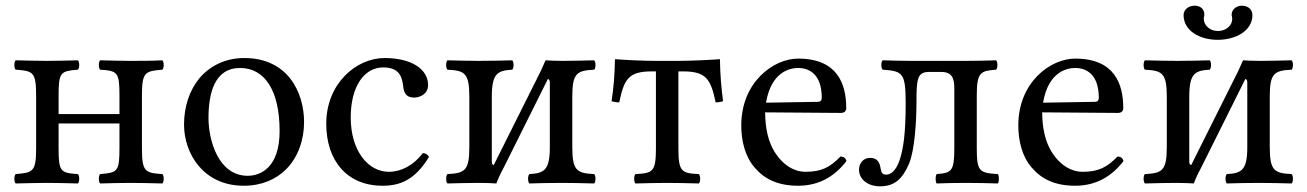

<svg xmlns="http://www.w3.org/2000/svg" viewBox="-20 -643 4596 675"><path d="M479 -307C479 -390 490 -393 551 -398C557 -404 557 -425 551 -431C516 -429 472 -429 439 -429C411 -429 371 -430 332 -431C326 -425 326 -404 332 -398C393 -394 400 -390 400 -307V-242H186V-307C186 -390 193 -393 254 -398C260 -404 260 -425 254 -431C216 -430 178 -429 146 -429C116 -429 75 -430 35 -431C29 -425 29 -404 35 -398C96 -394 107 -390 107 -307V-122C107 -39 96 -36 35 -31C29 -25 29 -4 35 2C75 1 115 0 147 0C179 0 218 1 254 2C260 -4 260 -25 254 -31C193 -35 186 -39 186 -122V-209H400V-122C400 -39 393 -36 332 -31C326 -25 326 -4 332 2C368 1 405 0 440 0C470 0 512 1 551 2C557 -4 557 -25 551 -31C490 -35 479 -39 479 -122Z M627 -205C627 -103 695 10 837 10C901 10 950 -13 984 -46C1029 -90 1049 -153 1049 -214C1049 -318 992 -439 839 -439C773 -439 719 -412 682 -369C646 -326 627 -268 627 -205ZM824 -404C910 -404 963 -326 963 -182C963 -56 898 -25 851 -25C747 -25 713 -151 713 -228C713 -315 734 -404 824 -404Z M1488 -91C1484 -100 1476 -104 1467 -105C1433 -61 1390 -39 1347 -39C1274 -39 1213 -113 1213 -230C1213 -340 1261 -406 1327 -406C1386 -406 1394 -371 1398 -336C1401 -309 1415 -300 1436 -300C1457 -300 1485 -313 1485 -344C1485 -399 1428 -439 1332 -439C1233 -439 1127 -350 1127 -208C1127 -79 1199 10 1325 10C1385 10 1438 -9 1488 -91Z M1716 -63C1713 -63 1709 -65 1709 -75V-303C1709 -386 1730 -395 1781 -398C1787 -404 1787 -425 1781 -431C1758 -430 1701 -429 1664 -429C1631 -429 1591 -430 1553 -431C1547 -425 1547 -404 1553 -398C1614 -395 1630 -386 1630 -303V-126C1630 -43 1614 -34 1553 -31C1547 -25 1547 -4 1553 2C1592 1 1632 0 1664 0C1687 0 1714 1 1725 2C1730 -12 1739 -32 1750 -52L1906 -365C1909 -365 1913 -363 1913 -353V-126C1913 -43 1892 -34 1841 -31C1835 -25 1835 -4 1841 2C1864 1 1918 0 1958 0C1989 0 2030 1 2069 2C2075 -4 2075 -25 2069 -31C2008 -34 1992 -43 1992 -126V-303C1992 -386 2008 -395 2069 -398C2075 -404 2075 -425 2069 -431C2029 -430 1989 -429 1958 -429C1936 -429 1908 -430 1898 -431C1890 -413 1881 -392 1872 -375Z M2286 -122C2286 -39 2275 -34 2214 -31C2208 -25 2208 -4 2214 2C2253 1 2293 0 2326 0C2360 0 2399 1 2437 2C2443 -4 2443 -25 2437 -31C2376 -34 2365 -39 2365 -122V-392H2382C2463 -392 2479 -364 2496 -283C2509 -283 2522 -287 2522 -287C2516 -333 2512 -377 2511 -435C2488 -433 2413 -429 2363 -429H2288C2238 -429 2182 -432 2142 -435C2141 -377 2137 -333 2130 -287C2130 -287 2144 -283 2157 -283C2174 -364 2189 -392 2271 -392H2286Z M2935 -93C2898 -55 2869 -39 2811 -39C2775 -39 2733 -60 2702 -111C2682 -144 2670 -190 2670 -248L2936 -246C2948 -246 2955 -252 2955 -263C2955 -347 2925 -437 2786 -437C2699 -437 2586 -354 2586 -202C2586 -146 2600 -92 2633 -54C2667 -14 2714 10 2786 10C2862 10 2916 -25 2956 -77C2953 -87 2947 -92 2935 -93ZM2673 -282C2692 -395 2762 -404 2786 -404C2824 -404 2869 -383 2869 -299C2869 -290 2865 -285 2854 -285Z M3414 -122V-307C3414 -389 3427 -394 3482 -398C3488 -404 3488 -425 3482 -431C3452 -430 3414 -429 3374 -429H3185C3152 -429 3113 -430 3083 -431C3077 -425 3077 -404 3083 -398C3154 -393 3164 -387 3164 -279C3164 -174 3156 -119 3142 -78C3129 -42 3112 -29 3095 -29C3082 -29 3078 -37 3076 -50C3073 -69 3067 -88 3039 -88C3014 -88 3000 -68 3000 -46C3000 -15 3028 12 3074 12C3125 12 3153 -14 3176 -68C3196 -116 3202 -218 3202 -286C3202 -364 3205 -390 3245 -390H3290C3328 -390 3335 -366 3335 -332V-122C3335 -40 3325 -35 3273 -31C3268 -25 3268 -4 3273 2C3298 1 3335 0 3375 0C3415 0 3460 1 3488 2C3493 -4 3493 -25 3488 -31C3423 -35 3414 -40 3414 -122Z M3909 -93C3872 -55 3843 -39 3785 -39C3749 -39 3707 -60 3676 -111C3656 -144 3644 -190 3644 -248L3910 -246C3922 -246 3929 -252 3929 -263C3929 -347 3899 -437 3760 -437C3673 -437 3560 -354 3560 -202C3560 -146 3574 -92 3607 -54C3641 -14 3688 10 3760 10C3836 10 3890 -25 3930 -77C3927 -87 3921 -92 3909 -93ZM3647 -282C3666 -395 3736 -404 3760 -404C3798 -404 3843 -383 3843 -299C3843 -290 3839 -285 3828 -285Z M4168 -63C4165 -63 4161 -65 4161 -75V-303C4161 -386 4182 -395 4233 -398C4239 -404 4239 -425 4233 -431C4210 -430 4153 -429 4116 -429C4083 -429 4043 -430 4005 -431C3999 -425 3999 -404 4005 -398C4066 -395 4082 -386 4082 -303V-126C4082 -43 4066 -34 4005 -31C3999 -25 3999 -4 4005 2C4044 1 4084 0 4116 0C4139 0 4166 1 4177 2C4182 -12 4191 -32 4202 -52L4358 -365C4361 -365 4365 -363 4365 -353V-126C4365 -43 4344 -34 4293 -31C4287 -25 4287 -4 4293 2C4316 1 4370 0 4410 0C4441 0 4482 1 4521 2C4527 -4 4527 -25 4521 -31C4460 -34 4444 -43 4444 -126V-303C4444 -386 4460 -395 4521 -398C4527 -404 4527 -425 4521 -431C4481 -430 4441 -429 4410 -429C4388 -429 4360 -430 4350 -431C4342 -413 4333 -392 4324 -375ZM4383 -590C4383 -609 4369 -623 4345 -623C4327 -623 4310 -609 4310 -592C4310 -589 4310 -587 4311 -585C4312 -582 4312 -579 4312 -576C4312 -554 4291 -534 4262 -534C4232 -534 4212 -555 4212 -577C4212 -579 4212 -582 4213 -585C4214 -588 4214 -590 4214 -593C4214 -609 4202 -623 4180 -623C4157 -623 4141 -608 4141 -590C4141 -536 4196 -503 4261 -503C4325 -503 4383 -535 4383 -590Z"/></svg>

Font: Libertinus Math
Style: Regular
Weight: 400
Designer: Philipp H. Poll, Khaled Hosny
Foundry: Caleb Maclennan
Version: Version 7.050;RELEASE